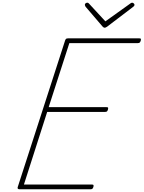

<svg xmlns="http://www.w3.org/2000/svg" viewBox="-20 -1392 1056 1412"><path d="M125 0Q116 0 112 -3.5Q108 -7 110 -15L459 -1095Q462 -1103 466 -1106.5Q470 -1110 482 -1110H1004Q1015 -1110 1016 -1105.5Q1017 -1101 1015 -1093Q1012 -1083 1007.5 -1079Q1003 -1075 994 -1075H490L338 -604H763Q774 -604 775 -599.5Q776 -595 774 -587Q771 -576 766.5 -572.5Q762 -569 753 -569H327L156 -35H655Q666 -35 667.5 -30.5Q669 -26 667 -18Q664 -8 659.5 -4Q655 0 645 0ZM952 -1372Q958 -1372 963.5 -1367Q969 -1362 969 -1357Q969 -1353 967.5 -1350Q966 -1347 961 -1343L768 -1196Q761 -1192 757.5 -1190Q754 -1188 750 -1188Q746 -1188 742.5 -1190Q739 -1192 735 -1196L609 -1343Q608 -1346 606 -1349.5Q604 -1353 604 -1356Q604 -1364 610 -1368Q616 -1372 621 -1372Q627 -1372 629.5 -1370Q632 -1368 635 -1365L755 -1235L934 -1363Q942 -1369 944.5 -1370.5Q947 -1372 952 -1372Z"/></svg>

Font: Playwrite CU Thin
Style: Regular
Weight: 250
Designer: Veronika Burian, José Scaglione
Foundry: TypeTogether
Version: Version 1.002